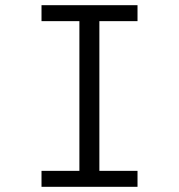

<svg xmlns="http://www.w3.org/2000/svg" viewBox="-20 -720 690 740"><path d="M140 0V-61.5H286V-638.5H140V-700H510V-638.5H363V-61.5H510V0Z"/></svg>

Font: Trispace Light
Style: Regular
Weight: 300
Designer: Tyler Finck
Foundry: Etcetera Type Company
Version: Version 1.210; ttfautohint (v1.8.3)